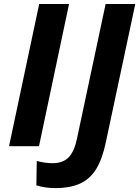

<svg xmlns="http://www.w3.org/2000/svg" viewBox="-20 -734 699 964"><path d="M176.8 -713.9H326.7L175.8 0H25.4ZM162.6 196.8 164.6 74.2Q207 85.4 243.7 85.4Q295.4 85.4 324 56.6Q352.5 27.8 366.2 -36.6L510.3 -713.9H659.2L511.2 -19Q493.7 64 463.4 113.8Q433.1 163.6 383.3 187Q333.5 210.4 256.8 210.4Q207.5 210.4 162.6 196.8Z"/></svg>

Font: Viking Open Sans
Style: Bold Italic
Weight: 700
Italic angle: -12°
Foundry: Ascender Corporation
Version: Version 2.000